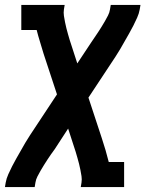

<svg xmlns="http://www.w3.org/2000/svg" viewBox="-23 -550 643 775"><path d="M-3 205 0 187Q3 170 10.5 153.5Q18 137 26 121Q34 105 43 89.5Q52 74 61 58Q70 42 79 26.5Q88 11 98 -4L207 -169L153 -333Q146 -357 138.5 -381Q131 -405 125 -429H63V-530H238L235 -512Q233 -499 235 -486Q237 -473 239.5 -460.5Q242 -448 245 -436Q248 -424 251.5 -412Q255 -400 258.5 -388Q262 -376 266 -365L289 -294L344 -377Q351 -388 358.5 -398.5Q366 -409 373 -420Q380 -431 387 -442Q394 -453 400.5 -464.5Q407 -476 413 -487.5Q419 -499 421 -512L424 -530H544L541 -512Q538 -495 530.5 -478.5Q523 -462 515 -446Q507 -430 498 -414.5Q489 -399 480 -383Q471 -367 462 -351.5Q453 -336 443 -321L334 -156L388 8Q396 32 403 56Q410 80 416 104H478V205H303L306 187Q308 174 306 161Q304 148 301.5 135.5Q299 123 296 111Q293 99 289.5 87Q286 75 282.5 63Q279 51 275 40L252 -31L198 52Q190 63 182.5 73.5Q175 84 168 95Q161 106 154 117Q147 128 140.5 139.5Q134 151 128 162.5Q122 174 120 187L117 205Z"/></svg>

Font: Iosevka Curly Slab ExObl
Style: Bold
Weight: 700
Width: 7
Italic angle: -9°
Monospace: yes
Designer: Belleve Invis
Foundry: Belleve Invis
Version: Version 11.0.0; ttfautohint (v1.8.3)